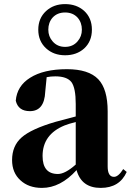

<svg xmlns="http://www.w3.org/2000/svg" viewBox="-20 -901 639 938"><path d="M237 -815Q216 -791 216 -756Q216 -723 237 -699Q260 -672 298 -672Q336 -672 359 -699Q380 -723 380 -756Q380 -791 359 -815Q336 -840 298 -840Q260 -840 237 -815ZM205 -665Q167 -700 167 -756Q167 -812 205 -847Q242 -881 298 -881Q354 -881 391 -848Q429 -813 429 -756Q429 -699 391 -664Q354 -631 298 -631Q242 -631 205 -665ZM350 -305Q312 -295 295 -288Q188 -244 188 -139Q188 -51 263 -51Q298 -51 350 -97ZM152 -510 136 -504ZM599 -61Q564 17 472 17Q378 17 354 -70Q275 17 185 17Q120 17 80 -20Q39 -57 39 -119Q39 -188 85 -229Q132 -271 252 -306Q280 -314 350 -332V-393Q350 -471 329 -500Q307 -528 250 -528Q228 -528 208 -524L201 -453Q197 -358 126 -358Q69 -358 57 -409Q63 -481 127 -521Q193 -563 307 -563Q413 -563 460 -514Q506 -466 506 -357V-88Q506 -37 537 -37Q558 -37 582 -75Z"/></svg>

Font: Source Han Serif CN Heavy
Style: Regular
Weight: 900
Designer: Ryoko NISHIZUKA  (kana & ideographs); Frank Grießhammer (Latin, Greek & Cyrillic); Wenlong ZHANG  (bopomofo); Sandoll Co
Foundry: Adobe Systems Incorporated
Version: Version 1.000;PS 1;hotconv 16.6.53;makeotf.lib2.5.65590